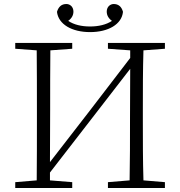

<svg xmlns="http://www.w3.org/2000/svg" viewBox="-20 -937 897 957"><path d="M429 -777C520 -777 587 -816 593 -878C586 -904 570 -917 547 -917C529 -917 512 -903 512 -879C512 -861 521 -845 538 -833C510 -814 471 -805 429 -805C386 -805 348 -814 320 -833C337 -845 346 -861 346 -879C346 -903 329 -917 311 -917C287 -917 272 -904 264 -878C271 -816 338 -777 429 -777ZM518 -694 629 -686V-648L428 -386L229 -129L230 -390C230 -489 230 -589 231 -686L340 -694V-723H56V-694L163 -686C164 -588 164 -489 164 -390V-333C164 -234 164 -135 163 -38L56 -29V0H340V-29L229 -38V-77L428 -334L629 -594L628 -340C628 -235 628 -136 626 -38L518 -29V0H802V-29L695 -38C692 -136 692 -234 692 -333V-390C692 -489 692 -589 695 -686L802 -694V-723H518Z"/></svg>

Font: Noto Serif CJK HK ExtraLight
Style: Regular
Weight: 200
Designer: Ryoko NISHIZUKA 西塚涼子 (kana & ideographs); Frank Grießhammer (Latin, Greek & Cyrillic); Wenlong ZHANG 张文龙 (bopomofo); San
Foundry: Adobe
Version: Version 2.001;hotconv 1.1.0;makeotfexe 2.6.0